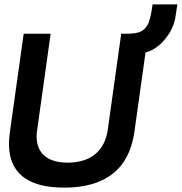

<svg xmlns="http://www.w3.org/2000/svg" viewBox="-20 -845 829 876"><path d="M273 11C543 11 582 -165 594 -249L644 -606C654 -608 708 -620 756 -699C783 -747 781 -778 789 -825H676C672 -795 668 -765 655 -734C631 -692 601 -691 533 -691L472 -255C458 -152 389 -103 289 -103C200 -103 147 -142 147 -224C147 -234 148 -244 150 -255L211 -691H88L26 -249C24 -232 21 -211 21 -189C21 -101 57 11 273 11Z"/></svg>

Font: Cantarell
Style: BoldOblique
Weight: 700
Italic angle: -8°
Designer: Dave Crossland
Version: Version 0.024